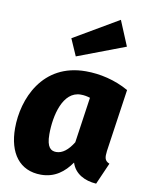

<svg xmlns="http://www.w3.org/2000/svg" viewBox="-94 -912 761 998"><g transform="rotate(10 286.5 -413.5)"><path d="M462 -846 225 -707 264 -618 517 -714ZM330 -551C100 -551 18 -350 18 -196C18 -65 79 19 192 19C265 19 314 -20 351 -73C369 -16 422 11 483 15L533 -99C506 -110 505 -128 509 -162L557 -492C485 -533 404 -551 330 -551ZM324 -427C344 -427 357 -424 374 -419L339 -178C312 -134 282 -111 250 -111C222 -111 199 -126 199 -196C199 -295 230 -427 324 -427Z"/></g></svg>

Font: Fira Sans ExtraBold
Style: Italic
Weight: 800
Italic angle: -8°
Designer: bBox Type GmbH & Carrois Corporate GbR & Edenspiekermann AG
Foundry: bBox Type GmbH & Carrois Corporate GbR & Edenspiekermann AG
Version: Version 4.301;PS 004.301;hotconv 1.0.88;makeotf.lib2.5.64775